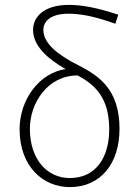

<svg xmlns="http://www.w3.org/2000/svg" viewBox="-20 -752 561 784"><path d="M265 12C391 12 468 -84 468 -226C468 -384 387 -441 303 -484C215 -528 157 -575 157 -630C157 -665 187 -696 259 -696C304 -696 359 -688 451 -655L463 -692C375 -721 315 -732 261 -732C159 -732 115 -683 115 -630C115 -566 172 -513 248 -470C140 -454 60 -345 60 -224C60 -73 155 12 265 12ZM102 -226C102 -331 174 -444 297 -444C368 -406 426 -353 426 -224C426 -111 373 -25 265 -25C171 -25 102 -103 102 -226Z"/></svg>

Font: Source Sans Pro Light
Style: Regular
Weight: 300
Designer: Paul D. Hunt
Foundry: Adobe Systems Incorporated
Version: Version 3.006;hotconv 1.0.111;makeotfexe 2.5.65597